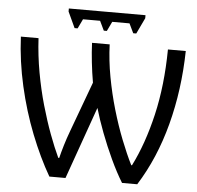

<svg xmlns="http://www.w3.org/2000/svg" viewBox="-59 -943 1036 1008"><g transform="rotate(5 459.5 -439.0)"><path d="M667 -883V-867L627 -783H611L587 -833H496L472 -783H456L432 -833H342L318 -783H302L263 -867V-883ZM238 5Q183 -90 136.5 -208Q90 -326 60.5 -455.5Q31 -585 25 -714H118Q123 -623 139 -534.5Q155 -446 178 -365.5Q201 -285 226.5 -216.5Q252 -148 276 -97H281Q288 -126 299.5 -164.5Q311 -203 326 -243L423 -506Q414 -558 408 -612Q402 -666 400 -714H493Q496 -630 512 -543.5Q528 -457 552 -375Q576 -293 604.5 -220.5Q633 -148 661 -92H665Q725 -211 761.5 -367.5Q798 -524 800 -714H894Q890 -509 841.5 -325Q793 -141 701 5H621Q589 -47 558 -113.5Q527 -180 501 -248.5Q475 -317 458 -376L323 5Z"/></g></svg>

Font: Go Noto Kurrent-Regular
Style: Regular
Weight: 400
Designer: Monotype Design Team
Foundry: Monotype Imaging Inc.
Version: Version 2.012; ttfautohint (v1.8.4.7-5d5b)